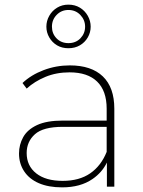

<svg xmlns="http://www.w3.org/2000/svg" viewBox="-20 -805 618 828"><path d="M441 0V-104Q420 -61 379 -33Q327 3 248 3Q189 3 147.5 -15Q106 -33 84 -66.5Q62 -100 62 -143Q62 -181 80 -213.5Q98 -246 139.5 -265.5Q181 -285 251 -285H440V-336Q440 -413 399 -453Q358 -493 280 -493Q223 -493 176 -473.5Q129 -454 95 -423L77 -447Q114 -482 168 -502.5Q222 -523 281 -523Q374 -523 423.5 -475.5Q473 -428 473 -336V0ZM440 -258H251Q166 -258 130.5 -226Q95 -194 95 -145Q95 -90 136 -57.5Q177 -25 250 -25Q322 -25 369 -57.5Q416 -90 440 -150ZM275 -597Q247 -597 226 -609.5Q205 -622 192.5 -643.5Q180 -665 180 -690Q180 -715 192.5 -737Q205 -759 226.5 -772Q248 -785 275 -785Q303 -785 324.5 -772Q346 -759 358.5 -737Q371 -715 371 -690Q371 -665 358.5 -643.5Q346 -622 324.5 -609.5Q303 -597 275 -597ZM275 -619Q307 -619 327 -640Q347 -661 347 -690Q347 -719 326.5 -740.5Q306 -762 275 -762Q245 -762 224.5 -741Q204 -720 204 -690Q204 -660 224 -639.5Q244 -619 275 -619Z"/></svg>

Font: Montserrat Thin ExtraLight
Style: Regular
Weight: 250
Version: Version 9.000